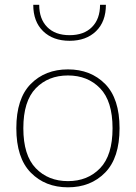

<svg xmlns="http://www.w3.org/2000/svg" viewBox="-20 -778 568 803"><path d="M264.2 -462.4Q346.7 -462.4 398.7 -408.7Q450.7 -355 450.7 -241.7Q450.7 -128.4 398.7 -74.5Q346.7 -20.5 264.2 -20.5Q181.6 -20.5 129.6 -74.5Q77.6 -128.4 77.6 -241.7Q77.6 -355 129.6 -408.7Q181.6 -462.4 264.2 -462.4ZM264.2 -487.8Q168.9 -487.8 108.6 -426.8Q48.3 -365.7 48.3 -241.7Q48.3 -117.7 108.6 -56.2Q168.9 5.4 264.2 5.4Q359.4 5.4 419.7 -56.2Q480 -117.7 480 -241.7Q480 -365.7 419.7 -426.8Q359.4 -487.8 264.2 -487.8ZM422.9 -757.8H398.4Q398.4 -698.7 364.7 -664.8Q331.1 -630.9 271 -630.9Q210.9 -630.9 177.5 -664.8Q144 -698.7 144 -757.8H119.1Q119.1 -687.5 160.4 -647.5Q201.7 -607.4 271 -607.4Q340.3 -607.4 381.6 -647.5Q422.9 -687.5 422.9 -757.8Z"/></svg>

Font: Estedad-FD VF
Style: Regular
Weight: 100
Designer: Amin Abedi
Version: Version 7.3